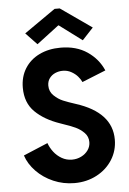

<svg xmlns="http://www.w3.org/2000/svg" viewBox="-62 -984 698 1037"><g transform="rotate(-5 287.0 -465.5)"><path d="M40 -164.6 172.4 -220.2Q181.2 -194.8 198.7 -171.9Q216.3 -148.9 241.7 -134.3Q267.1 -119.6 297.4 -119.6Q324.2 -119.6 347.4 -131.1Q370.6 -142.6 384.5 -162.4Q398.4 -182.1 398.4 -206.1Q398.4 -235.8 378.2 -256.6Q357.9 -277.3 331.1 -289.8Q304.2 -302.2 265.6 -314.9L250.5 -320.3Q166 -349.1 116 -398.4Q65.9 -447.8 65.9 -529.3Q65.9 -588.9 94 -633.8Q122.1 -678.7 172.4 -703.1Q222.7 -727.5 287.6 -727.5Q373 -727.5 432.1 -687.3Q491.2 -647 518.1 -584L389.6 -532.2Q383.3 -546.9 369.6 -562.7Q356 -578.6 335 -590.3Q314 -602.1 288.6 -602.1Q267.1 -602.1 247.8 -593.8Q228.5 -585.4 216.3 -568.8Q204.1 -552.2 204.1 -528.8Q204.1 -496.6 227.1 -474.6Q250 -452.6 276.4 -441.7Q302.7 -430.7 343.8 -417.5Q536.6 -355.5 536.6 -208Q536.6 -147.9 505.6 -98.6Q474.6 -49.3 420.4 -20.8Q366.2 7.8 299.8 7.8Q239.3 7.8 185.3 -15.6Q131.3 -39.1 93.3 -78.6Q55.2 -118.2 40 -164.6ZM104.5 -820.8 273.9 -939H301.8L470.7 -820.8L411.1 -756.8L288.6 -848.1H285.6L165.5 -756.8Z"/></g></svg>

Font: Reddit Sans
Style: Bold
Weight: 700
Designer: Stephen Hutchings
Foundry: Reddit
Version: Version 1.013